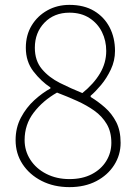

<svg xmlns="http://www.w3.org/2000/svg" viewBox="-20 -755 561 788"><path d="M265 13Q201 13 151 -12.5Q101 -38 72.5 -81.5Q44 -125 44 -180Q44 -231 66 -272.5Q88 -314 121 -344Q154 -374 187 -392V-396Q149 -421 117.5 -461.5Q86 -502 86 -559Q86 -611 110 -650.5Q134 -690 174.5 -712.5Q215 -735 265 -735Q325 -735 366.5 -710Q408 -685 430 -642.5Q452 -600 452 -546Q452 -506 435 -470Q418 -434 395 -406.5Q372 -379 352 -362V-357Q382 -339 410.5 -314Q439 -289 457 -254Q475 -219 475 -169Q475 -119 448.5 -77.5Q422 -36 375 -11.5Q328 13 265 13ZM318 -373Q365 -411 390.5 -454Q416 -497 416 -546Q416 -588 398.5 -623.5Q381 -659 347 -681Q313 -703 265 -703Q202 -703 162.5 -662Q123 -621 123 -559Q123 -506 152 -471.5Q181 -437 226 -414.5Q271 -392 318 -373ZM265 -20Q318 -20 356.5 -40Q395 -60 416 -94Q437 -128 437 -169Q437 -214 418 -246Q399 -278 367.5 -300.5Q336 -323 296 -341Q256 -359 214 -375Q156 -342 118.5 -293Q81 -244 81 -180Q81 -136 104.5 -99.5Q128 -63 170 -41.5Q212 -20 265 -20Z"/></svg>

Font: Noto Sans TC
Style: Regular
Weight: 100
Designer: Ryoko NISHIZUKA 西塚涼子 (kana, bopomofo & ideographs); Paul D. Hunt (Latin, Greek & Cyrillic); Sandoll Communications 산돌커뮤니
Foundry: Adobe
Version: Version 2.004;hotconv 1.0.118;makeotfexe 2.5.65603